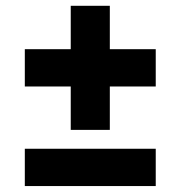

<svg xmlns="http://www.w3.org/2000/svg" viewBox="-20 -626 608 646"><path d="M218 -189V-335H63.5V-460.5H218V-606.5H349.5V-460.5H504V-335H349.5V-189ZM63.5 0V-125.5H504V0Z"/></svg>

Font: Encode Sans SemiExpanded
Style: Bold
Weight: 700
Width: 6
Designer: Multiple Designers
Foundry: Impallari Type
Version: Version 3.002